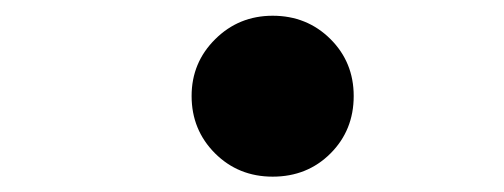

<svg xmlns="http://www.w3.org/2000/svg" viewBox="-20 -537 640 244"><path d="M326.5 -312.5Q283 -312.5 253.2 -342.2Q223.5 -372 223.5 -415Q223.5 -457.5 253.5 -487.2Q283.5 -517 326.5 -517Q370 -517 399.8 -487.5Q429.5 -458 429.5 -415Q429.5 -371.5 400 -342Q370.5 -312.5 326.5 -312.5Z"/></svg>

Font: Google Sans Code
Style: Italic
Weight: 400
Italic angle: -10°
Monospace: yes
Designer: Google Sans Code Authors
Foundry: Google LLC
Version: Version 6.000